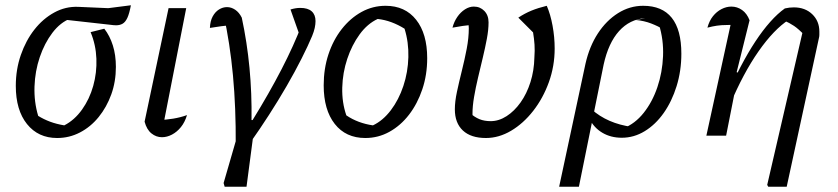

<svg xmlns="http://www.w3.org/2000/svg" viewBox="-20 -515 3181 729"><path d="M197 9Q125 9 82.5 -44Q40 -97 40 -189Q40 -251 59 -306Q78 -361 110.5 -402.5Q143 -444 186 -467.5Q229 -491 277 -489L391 -484L477 -495Q471 -463 463.5 -447Q456 -431 445.5 -425Q435 -419 421 -419Q416 -419 410.5 -419.5Q405 -420 398 -421L201 -443L248 -445Q209 -430 179 -390.5Q149 -351 131 -298Q113 -245 111 -186.5Q109 -128 125 -75Q146 -62 170 -53Q194 -44 224 -39Q263 -59 291.5 -99Q320 -139 334 -189Q348 -239 346 -292Q344 -345 324 -393L376 -406Q397 -379 408.5 -342.5Q420 -306 420 -261Q420 -205 402.5 -156.5Q385 -108 354.5 -70.5Q324 -33 283.5 -12Q243 9 197 9Z M597 -25 581 -59Q610 -60 637.5 -64.5Q665 -69 690 -78Q682 -51 667 -32.5Q652 -14 633 -4Q614 6 595 6Q573 6 555 -8.5Q537 -23 529 -53L620 -484H687Z M916 194H833L829 180L891 -34H946ZM939 -59Q1002 -161 1049 -252Q1096 -343 1126 -422L1124 -363L1083 -479Q1093 -482 1102 -483.5Q1111 -485 1120 -485Q1149 -485 1163.5 -472Q1178 -459 1178 -435Q1178 -423 1175 -409Q1172 -395 1165 -378Q1150 -342 1125 -292.5Q1100 -243 1068.5 -188.5Q1037 -134 1001.5 -79Q966 -24 932 24L875 36Q876 -106 864.5 -229Q853 -352 829 -460L852 -419Q838 -418 820.5 -415.5Q803 -413 777 -409Q778 -435 787.5 -452.5Q797 -470 811.5 -479Q826 -488 842 -488Q858 -488 873 -478Q888 -468 898 -448Q938 -262 935 -59Z M1367 9Q1293 9 1251 -44.5Q1209 -98 1209 -191Q1209 -254 1227 -308.5Q1245 -363 1277.5 -404.5Q1310 -446 1352.5 -469.5Q1395 -493 1444 -493Q1518 -493 1560 -440Q1602 -387 1602 -294Q1602 -231 1583.5 -176Q1565 -121 1533 -79.5Q1501 -38 1458.5 -14.5Q1416 9 1367 9ZM1396 -39Q1434 -57 1464 -96.5Q1494 -136 1511.5 -188.5Q1529 -241 1530.5 -298Q1532 -355 1516 -406Q1492 -421 1466.5 -430.5Q1441 -440 1414 -443Q1375 -425 1345.5 -384.5Q1316 -344 1298.5 -291.5Q1281 -239 1279.5 -182.5Q1278 -126 1295 -77Q1317 -62 1342.5 -52.5Q1368 -43 1396 -39Z M1825 9Q1768 9 1737.5 -19.5Q1707 -48 1707 -100Q1707 -129 1715 -166.5Q1723 -204 1733.5 -246Q1744 -288 1752 -329.5Q1760 -371 1760 -408Q1760 -415 1759 -424Q1758 -433 1757 -441L1792 -421Q1779 -421 1766 -420Q1753 -419 1736.5 -416.5Q1720 -414 1698 -410Q1704 -433 1716.5 -451Q1729 -469 1745.5 -479.5Q1762 -490 1779 -490Q1803 -490 1819 -473.5Q1835 -457 1835 -430Q1835 -402 1828.5 -367.5Q1822 -333 1813 -295.5Q1804 -258 1795 -220Q1786 -182 1780 -147Q1774 -112 1774 -83Q1774 -75 1774.5 -69.5Q1775 -64 1776 -61L1763 -87Q1782 -70 1800.5 -62.5Q1819 -55 1843 -55Q1874 -55 1903.5 -74Q1933 -93 1956.5 -126Q1980 -159 1994 -203Q2008 -247 2009 -297Q2011 -323 2009.5 -345.5Q2008 -368 2004 -392L1948 -448Q1972 -464 1997.5 -474.5Q2023 -485 2056 -493Q2070 -461 2078 -417.5Q2086 -374 2086 -331Q2086 -264 2064 -203Q2042 -142 2004.5 -94Q1967 -46 1920.5 -18.5Q1874 9 1825 9Z M2103 194 2203 -273Q2218 -339 2250 -388Q2282 -437 2326.5 -465Q2371 -493 2422 -493Q2494 -493 2530.5 -447.5Q2567 -402 2567 -311Q2567 -246 2549 -188Q2531 -130 2500 -86Q2469 -42 2428 -17Q2387 8 2341 8Q2299 8 2267 -11Q2235 -30 2218 -64L2226 -100Q2286 -46 2380 -33L2347 -28Q2391 -45 2424 -86.5Q2457 -128 2476 -184Q2495 -240 2497.5 -302Q2500 -364 2482 -422L2504 -401Q2478 -416 2452 -426Q2426 -436 2395 -439L2430 -446Q2371 -442 2330.5 -397Q2290 -352 2272 -270L2178 194Z M2893 187 3030 -405 3034 -382Q3012 -405 2995 -416.5Q2978 -428 2955 -438L2975 -440Q2918 -403 2860 -320Q2802 -237 2752 -118L2740 -150Q2765 -210 2792.5 -262.5Q2820 -315 2848 -357.5Q2876 -400 2904.5 -432Q2933 -464 2960 -483Q2969 -485 2977 -486Q2985 -487 2994 -487Q3037 -487 3064 -461Q3091 -435 3091 -395Q3091 -389 3091 -382.5Q3091 -376 3089 -369L2967 194H2897ZM2662 0 2762 -458 2773 -421Q2765 -421 2756.5 -420.5Q2748 -420 2738 -420Q2719 -420 2702 -417.5Q2685 -415 2666 -410Q2673 -436 2687 -453.5Q2701 -471 2719.5 -480.5Q2738 -490 2757 -490Q2779 -490 2797.5 -477Q2816 -464 2826 -438L2777 -241L2784 -238L2737 0Z"/></svg>

Font: Piazzolla 24pt
Style: Italic
Weight: 400
Italic angle: -11.3°
Designer: Juan Pablo del Peral
Foundry: Huerta Tipografica
Version: Version 2.005